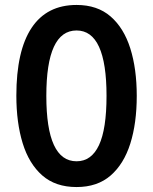

<svg xmlns="http://www.w3.org/2000/svg" viewBox="-20 -745 617 775"><path d="M532 -358Q532 -248 506 -165.5Q480 -83 426.5 -36.5Q373 10 289 10Q204 10 150.5 -37Q97 -84 71.5 -167Q46 -250 46 -359Q46 -540 107.5 -632.5Q169 -725 289 -725Q373 -725 426.5 -678.5Q480 -632 506 -549.5Q532 -467 532 -358ZM167 -358Q167 -94 289 -94Q349 -94 379.5 -159Q410 -224 410 -358Q410 -622 289 -622Q167 -622 167 -358Z"/></svg>

Font: Noto Sans Ethiopic ExtraCondensed SemiBold
Style: Regular
Weight: 600
Width: 2
Designer: Monotype Design Team
Foundry: Monotype Imaging Inc.
Version: Version 2.102; ttfautohint (v1.8.4.7-5d5b)